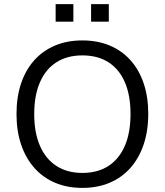

<svg xmlns="http://www.w3.org/2000/svg" viewBox="-20 -912 807 941"><path d="M383.5 8.9Q309.6 8.9 250.1 -16.3Q190.5 -41.5 148.4 -89Q106.2 -136.5 83.6 -203.2Q60.9 -269.9 60.9 -353Q60.9 -436.5 83.3 -503Q105.7 -569.5 147.8 -616.5Q189.9 -663.5 249.5 -688.7Q309.1 -713.9 383.5 -713.9Q457.8 -713.9 517.4 -689Q577 -664 619.4 -617Q661.7 -570 684.1 -503.5Q706.6 -437 706.6 -354Q706.6 -270.5 683.9 -203.5Q661.2 -136.5 619.1 -89Q577 -41.5 517.4 -16.3Q457.8 8.9 383.5 8.9ZM383.5 -64.5Q458.5 -64.5 511.2 -98.5Q563.8 -132.4 591.8 -197.1Q619.7 -261.8 619.7 -353Q619.7 -444.7 592 -508.9Q564.3 -573 511.7 -606.8Q459.1 -640.5 383.5 -640.5Q309.4 -640.5 256.5 -606.8Q203.6 -573 175.7 -508.6Q147.7 -444.1 147.7 -353Q147.7 -262.3 175.7 -197.6Q203.6 -133 256.5 -98.7Q309.4 -64.5 383.5 -64.5ZM426.4 -805.9V-891.7H513.3V-805.9ZM252.7 -805.9V-891.7H339.6V-805.9Z"/></svg>

Font: Nunito Sans 12pt ExtraLight
Style: Regular
Weight: 200
Designer: Vernon Adams
Foundry: Vernon Adams
Version: Version 3.101;gftools[0.9.27]